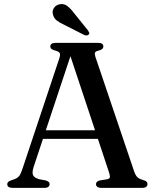

<svg xmlns="http://www.w3.org/2000/svg" viewBox="-20 -907 751 927"><path d="M172.5 -278H470L473 -236.5H167.5ZM219.5 -18Q219.5 -10 213.5 -5Q207.5 0 195 0H40Q27.5 0 21.2 -4.8Q15 -9.5 15 -17.5Q15 -23.5 18.8 -27.8Q22.5 -32 33 -36L52.5 -43Q67 -49 74.2 -59.5Q81.5 -70 90.5 -98L266 -624Q272 -642 268.8 -649.8Q265.5 -657.5 248 -662.5Q234 -666 228.5 -670.8Q223 -675.5 223 -683Q223 -691 229.2 -695.5Q235.5 -700 248.5 -700H454Q467 -700 473 -695.5Q479 -691 479 -683Q479 -675.5 473.8 -670.8Q468.5 -666 455.5 -662.5Q441.5 -659.5 438.8 -653.2Q436 -647 440.5 -633L626.5 -83Q633 -62.5 642.2 -52.8Q651.5 -43 669.5 -38.5Q683 -34.5 687.5 -30Q692 -25.5 692 -18Q692 -10 685.8 -5Q679.5 0 667 0H468.5Q456 0 449.8 -5Q443.5 -10 443.5 -18Q443.5 -24.5 448 -29Q452.5 -33.5 462.5 -36L497.5 -41.5Q510.5 -44.5 510.8 -52.8Q511 -61 505 -79L314 -654L328.5 -661L143 -103Q137 -85 137.2 -73.2Q137.5 -61.5 144.8 -54.2Q152 -47 167.5 -42L200.5 -36Q210 -33 214.8 -29Q219.5 -25 219.5 -18ZM338.5 -842.5 405 -760Q408.5 -755 410.5 -750Q412.5 -745 408.5 -740.5Q405 -736.5 398.8 -736Q392.5 -735.5 387 -738L290.5 -787Q268 -797 253.5 -808.5Q239 -820 235.5 -838.5Q231 -853 239.8 -867.5Q248.5 -882 266.5 -886Q287.5 -891 304.2 -878.5Q321 -866 338.5 -842.5Z"/></svg>

Font: Fraunces 16pt
Style: Regular
Weight: 400
Version: Version 1.000;[b76b70a41]